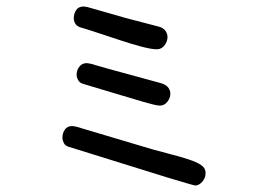

<svg xmlns="http://www.w3.org/2000/svg" viewBox="-20 -568 845 596"><path d="M228.5 -483.4Q217.8 -487.3 213.4 -495.1Q209 -502.9 209 -511.7Q209 -525.4 216.3 -536.6Q223.6 -547.9 240.2 -547.9Q242.2 -547.9 252 -545.9Q278.3 -538.1 308.6 -529.8Q338.9 -521.5 368.2 -512.7L472.7 -485.4Q487.3 -481.4 493.7 -472.2Q500 -462.9 500 -453.1Q500 -439.5 490.7 -427.2Q481.4 -415 466.8 -415Q450.2 -415 418.9 -423.3Q387.7 -431.6 352.1 -443.4Q316.4 -455.1 282.7 -466.3Q249 -477.5 228.5 -483.4ZM238.3 -307.6Q227.5 -310.5 222.7 -319.3Q217.8 -328.1 217.8 -335.9Q217.8 -349.6 226.1 -360.8Q234.4 -372.1 250 -372.1Q252 -372.1 261.7 -370.1Q288.1 -362.3 317.9 -354Q347.7 -345.7 377 -337.9L480.5 -309.6Q496.1 -304.7 502.4 -295.9Q508.8 -287.1 508.8 -277.3Q508.8 -263.7 499.5 -252Q490.2 -240.2 476.6 -240.2Q468.8 -240.2 455.1 -243.7Q441.4 -247.1 424.3 -252Q407.2 -256.8 388.7 -262.7Q370.1 -268.6 352.5 -273.4ZM193.4 -112.3Q182.6 -115.2 178.2 -124Q173.8 -132.8 173.8 -140.6Q173.8 -154.3 181.2 -165.5Q188.5 -176.8 205.1 -176.8Q207 -176.8 216.8 -174.8L410.2 -117.2Q460.9 -101.6 500 -91.8Q539.1 -82 565.4 -73.2Q591.8 -64.5 605 -55.2Q618.2 -45.9 618.2 -31.2Q618.2 -15.6 607.9 -3.9Q597.7 7.8 585.9 7.8Q580.1 6.8 558.6 0.5Q537.1 -5.9 501 -16.6L268.6 -88.9Z"/></svg>

Font: Gamja Flower
Style: Regular
Weight: 400
Designer: YoonDesign Inc.
Foundry: YoonDesign Inc.
Version: Version 3.00;build 20171102